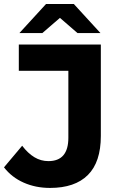

<svg xmlns="http://www.w3.org/2000/svg" viewBox="-36 -921 598 953"><path d="M212.3 11.8Q141.1 11.8 81.8 -14.4Q22.4 -40.6 -16.2 -90.4L74 -197.6Q102.6 -160 134.8 -140.6Q166.9 -121.3 204.3 -121.3Q303.3 -121.3 303.3 -237.3V-569.7H57.4V-700H464.5V-246.5Q464.5 -116.3 400.1 -52.3Q335.8 11.8 212.3 11.8ZM60.4 -757 192.6 -901.3H330.3L462.5 -757H348.5L210.1 -876.7H312.8L174.4 -757Z"/></svg>

Font: Montserrat Thin
Style: Regular
Weight: 100
Designer: Julieta Ulanovsky
Foundry: Julieta Ulanovsky
Version: Version 9.000